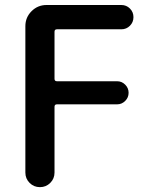

<svg xmlns="http://www.w3.org/2000/svg" viewBox="-20 -774 619 772"><path d="M82 -668.9Q82 -704.1 106.9 -729Q131.8 -753.9 167 -753.9H467.8Q488.3 -753.9 502.4 -739.7Q516.6 -725.6 516.6 -705.1Q516.6 -684.6 502.4 -670.4Q488.3 -656.2 467.8 -656.2H209Q199.2 -656.2 199.2 -646.5V-457Q199.2 -447.3 209 -447.3H451.2Q469.7 -447.3 483.4 -433.6Q497.1 -419.9 497.1 -400.9Q497.1 -381.8 483.4 -368.2Q469.7 -354.5 451.2 -354.5H209Q199.2 -354.5 199.2 -344.7V-80.1Q199.2 -55.7 182.1 -38.6Q165 -21.5 140.6 -21.5Q116.2 -21.5 99.1 -38.6Q82 -55.7 82 -80.1Z"/></svg>

Font: Gen Jyuu GothicX Medium
Style: Regular
Weight: 500
Designer: Ryoko NISHIZUKA (kana &amp; ideographs); Paul D. Hunt (Latin, Greek &amp; Cyrillic); Wenlong ZHANG (bopomofo); Sandoll C
Version: Version 1.058.20140828